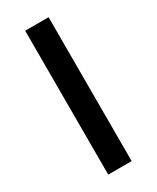

<svg xmlns="http://www.w3.org/2000/svg" viewBox="-185 -769 675 825"><g transform="rotate(-30 152.0 -357.0)"><path d="M93.8 0V-713.9H210V0Z"/></g></svg>

Font: Viking Open Sans Light
Style: Bold
Weight: 600
Foundry: Ascender Corporation
Version: Version 2.001